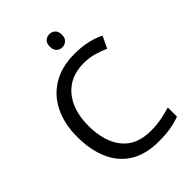

<svg xmlns="http://www.w3.org/2000/svg" viewBox="-263 -1031 1158 1158"><g transform="rotate(-45 316.0 -452.5)"><path d="M403 -645Q288 -645 222 -568Q156 -491 156 -357Q156 -224 217.5 -146.5Q279 -69 402 -69Q449 -69 491 -77Q533 -85 573 -97V-19Q533 -4 490.5 3Q448 10 389 10Q280 10 207 -35Q134 -80 97.5 -163Q61 -246 61 -358Q61 -466 100.5 -548.5Q140 -631 217 -677.5Q294 -724 404 -724Q517 -724 601 -682L565 -606Q532 -621 491.5 -633Q451 -645 403 -645ZM381 -915Q401 -915 416.5 -901.5Q432 -888 432 -859Q432 -831 416.5 -817Q401 -803 381 -803Q359 -803 344 -817Q329 -831 329 -859Q329 -888 344 -901.5Q359 -915 381 -915Z"/></g></svg>

Font: Noto Sans Sharada
Style: Regular
Weight: 400
Designer: Monotype Design Team
Foundry: Monotype Imaging Inc.
Version: Version 2.006; ttfautohint (v1.8.4.7-5d5b)